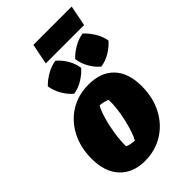

<svg xmlns="http://www.w3.org/2000/svg" viewBox="-266 -964 1063 1063"><g transform="rotate(-45 266.0 -432.0)"><path d="M204 14Q110 14 56.5 -43.5Q3 -101 3 -204Q3 -293 39 -361.5Q75 -430 137.5 -468.5Q200 -507 281 -507Q378 -507 431 -451.5Q484 -396 484 -292Q484 -203 448 -134Q412 -65 348.5 -25.5Q285 14 204 14ZM244 -106Q255 -126 265.5 -157.5Q276 -189 284.5 -226.5Q293 -264 297.5 -301.5Q302 -339 300 -369Q287 -374 272.5 -377.5Q258 -381 243 -382Q228 -355 214.5 -308Q201 -261 193.5 -210Q186 -159 187 -118Q200 -112 214 -109.5Q228 -107 244 -106ZM197 -757 221 -878H521L497 -757ZM189 -527Q162 -550 141.5 -585Q121 -620 115 -659Q140 -685 174 -704.5Q208 -724 245 -730Q274 -705 293.5 -671.5Q313 -638 318 -601Q295 -574 260 -553Q225 -532 189 -527ZM402 -527Q374 -550 354 -585Q334 -620 329 -659Q354 -685 387.5 -704.5Q421 -724 458 -730Q485 -705 505.5 -671.5Q526 -638 532 -601Q509 -574 474 -553Q439 -532 402 -527Z"/></g></svg>

Font: Piazzolla Black
Style: Italic
Weight: 900
Italic angle: -11.3°
Designer: Juan Pablo del Peral
Foundry: Huerta Tipografica
Version: Version 1.330